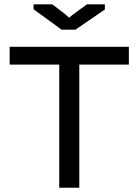

<svg xmlns="http://www.w3.org/2000/svg" viewBox="-20 -882 651 902"><path d="M25.4 0ZM585.4 -578.6H352.5V0H258.3V-578.6H25.4V-662.1H585.4ZM334.5 -742.7H269.5L137.7 -838.4V-861.8H225.6L286.1 -815.4L304.7 -798.8L323.7 -814.5L388.7 -861.8H472.7V-837.4Z"/></svg>

Font: PT Astra Sans
Style: Regular
Weight: 400
Designer: A.Korolkova, I. Chaeva
Foundry: ParaType Ltd
Version: Version 1.001; ttfautohint (v1.6)